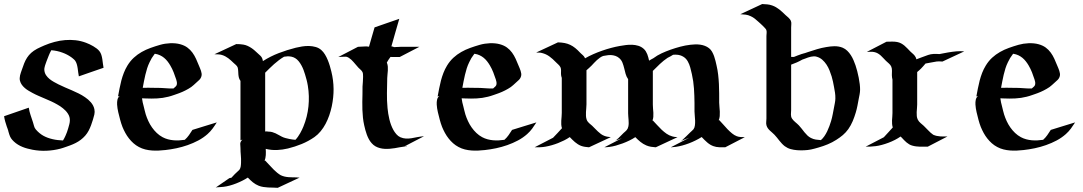

<svg xmlns="http://www.w3.org/2000/svg" viewBox="-47 -708 5222 926"><path d="M91.8 -188.7Q94.5 -170.4 100.3 -153.4Q106.2 -136.5 111.8 -118.9Q114.7 -109.9 117.2 -100.2Q119.6 -90.6 126 -83.3Q134.5 -73.5 143.4 -66.2Q152.3 -58.8 162.1 -53.3Q171.9 -47.9 182.9 -43.8Q193.8 -39.8 206.3 -36.9Q218.8 -33.9 231.3 -32.5Q243.9 -31 256.8 -30.5Q260.3 -35.9 263.2 -41.6Q266.1 -47.4 268.8 -53.2Q272.9 -62 276.1 -71Q279.3 -80.1 282 -89.4Q284.9 -99.1 287.2 -108.2Q289.6 -117.2 289.9 -125.9Q290.3 -134.5 288.1 -143.2Q285.9 -151.9 279.8 -160.9Q275.1 -168 269.3 -174.1Q263.4 -180.2 256.8 -185.5Q250.2 -190.9 243.2 -195.6Q236.1 -200.2 228.8 -204.3Q214.4 -212.6 199.5 -219.4Q184.6 -226.1 169.4 -232.5Q154.3 -239 139.2 -245.5Q124 -252 109.6 -259.8Q100.3 -264.9 90.8 -270.5Q81.3 -276.1 73 -283.2Q64.7 -290.3 58.5 -298.8Q52.2 -307.4 49.3 -318.4Q47.6 -325 48 -331.5Q48.3 -338.1 49.8 -344.6Q51.3 -351.1 53.5 -357.4Q55.7 -363.8 57.9 -370.1Q63.7 -387.7 69.6 -402.5Q75.4 -417.2 83.6 -429.9Q91.8 -442.6 103.4 -453.1Q115 -463.6 132.3 -472.9Q140.9 -477.3 149.5 -481.2Q158.2 -485.1 166.7 -488.8Q190.4 -499 215.7 -505.7Q241 -512.5 266.6 -514.6Q292.2 -516.8 317.7 -513.9Q343.3 -511 367.9 -501.7Q376 -498.8 385 -494.5Q394 -490.2 402.8 -485.1Q411.6 -480 419.4 -474Q427.2 -468 432.4 -461.4Q438.5 -453.6 441.7 -443.6Q444.8 -433.6 446.5 -422.7Q448.2 -411.9 449.3 -401.1Q450.4 -390.4 452.4 -381.1Q422.6 -370.8 392.9 -360.6Q363.3 -350.3 333.3 -339.8Q331.3 -348.4 330.2 -358.8Q329.1 -369.1 327.5 -379.5Q325.9 -389.9 323 -399.5Q320.1 -409.2 314.7 -416.3Q313 -418.5 310.1 -421.1Q307.1 -423.8 304.1 -426.3Q301 -428.7 298.5 -430.7Q295.9 -432.6 294.9 -433.3Q290.3 -436.5 285.6 -439.3Q281 -442.1 276.1 -444.6Q271 -447.3 265.7 -449.6Q260.5 -451.9 254.9 -453.9Q241.2 -459 228.1 -461.8Q215.1 -464.6 200.4 -465.8Q193.1 -452.9 188 -439.7Q182.9 -426.5 177.5 -412.8Q175.8 -407.7 173.7 -402.2Q171.6 -396.7 169.9 -391Q168.2 -385.3 167.2 -379.5Q166.3 -373.8 167 -368.2Q168.5 -355.2 175.3 -345.1Q182.1 -335 191.9 -327Q201.7 -319.1 212.9 -312.9Q224.1 -306.6 234.6 -301.3Q250.5 -293.2 267.1 -286.3Q283.7 -279.3 300 -272.2Q316.4 -265.1 332.4 -257.2Q348.4 -249.3 363.3 -239Q370.8 -233.9 378.1 -227.7Q385.3 -221.4 391.4 -214.4Q397.5 -207.3 401.9 -199Q406.2 -190.7 408.2 -181.4Q410.9 -168.2 408 -155.6Q405 -143.1 401.1 -130.6Q397 -116.9 392.1 -103.8Q387.2 -90.6 380.6 -77.9Q373.5 -64.5 363.9 -53.6Q354.2 -42.7 342.7 -33.9Q331.1 -25.1 317.9 -18.4Q304.7 -11.7 290.8 -6.6Q290.3 -6.6 284.8 -4.5Q279.3 -2.4 272 0.1Q264.6 2.7 257 5.2Q249.3 7.8 244.4 9Q211.4 17.6 177.4 19Q143.3 20.5 109.9 14.2Q97.4 11.7 85.3 8.5Q73.2 5.4 61.8 0.7Q50.3 -3.9 39.7 -10.4Q29.1 -16.8 19.8 -25.6Q11.5 -33.4 6.3 -41.1Q1.2 -48.8 -2.2 -59.6L-6.1 -72.5Q-6.6 -74.2 -7.2 -76.4Q-7.8 -78.6 -7.3 -78.1L-8.3 -80.8Q-9.5 -85 -11.1 -89.1Q-12.7 -93.3 -14.2 -97.4Q-18.3 -109.9 -21.9 -122.1Q-25.4 -134.3 -27.3 -147.5ZM-5.9 -73.5Q-5.6 -73 -5.7 -73.6Q-5.9 -74.2 -6.1 -74.7Q-6.1 -74.5 -6 -74.2Q-5.9 -74 -5.9 -73.5Z M517.8 -203.6Q517.1 -216.1 519.4 -226.9Q521.7 -237.8 530.3 -245.4L522.2 -242.7Q525.9 -261.7 529.5 -281.1Q533.2 -300.5 538.2 -319.6Q543.2 -338.6 550.3 -356.8Q557.4 -375 567.6 -391.8Q581.1 -413.8 598.4 -429.7Q615.7 -445.6 636.1 -457.2Q656.5 -468.8 679.1 -476.9Q701.7 -485.1 725.6 -491.9Q736.8 -495.1 749.1 -497.1Q761.5 -499 773.9 -499.5Q786.4 -500 798.7 -498.9Q811 -497.8 822.5 -494.6Q842.8 -489 856.8 -478.6Q870.8 -468.3 881 -454.3Q891.1 -440.4 898.6 -424Q906 -407.5 913.1 -389.9Q915.3 -384.5 917.8 -378.5Q920.4 -372.6 922.4 -366.3Q924.3 -360.1 925.3 -353.8Q926.3 -347.4 924.8 -341.6Q922.1 -330.6 914.4 -322.9Q906.7 -315.2 898.4 -308.3Q892.8 -303.5 887.1 -298Q881.3 -292.5 875.2 -288.3Q862.1 -279.3 847.5 -272Q833 -264.6 818.1 -259Q813.7 -257.3 807 -255Q800.3 -252.7 793 -250.1Q785.6 -247.6 778.3 -245.2Q771 -242.9 764.9 -241.5Q737.8 -234.6 710.6 -233.3Q683.3 -231.9 655.5 -233.2L637.9 -233.9Q639.2 -223.9 641.2 -214.2Q643.3 -204.6 646 -195.3Q648.7 -185.3 650.8 -175.5Q652.8 -165.8 656 -156Q661.1 -139.9 668.6 -123.8Q676 -107.7 686.2 -93.3Q696.3 -78.9 709 -66.8Q721.7 -54.7 737.1 -46.4Q749.5 -39.8 762.7 -36.3Q775.9 -32.7 789.4 -31.5Q803 -30.3 816.8 -31Q830.6 -31.7 844.2 -33.7Q855.7 -43.9 864.4 -56.3Q873 -68.6 881.1 -81.5Q910.6 -90.8 939.8 -99.7Q969 -108.6 998.5 -117.7Q988.8 -102.1 978.3 -87.9Q967.8 -73.7 953.9 -61.3Q934.1 -43.7 909.5 -30.6Q885 -17.6 858.3 -8.2Q831.5 1.2 804 7Q776.4 12.7 750.5 15.6Q734.6 17.3 718.1 18.2Q701.7 19 685.4 17.8Q669.2 16.6 653.4 12.7Q637.7 8.8 623 1Q608.4 -6.8 596.6 -17.3Q584.7 -27.8 575 -40.3Q565.2 -52.7 557.5 -66.8Q549.8 -80.8 543.7 -95.7Q540.3 -104.2 537.6 -112.9Q534.9 -121.6 532.5 -130.4Q527.6 -148.4 523.3 -166.9Q519 -185.3 517.8 -203.6ZM674.6 -408.2Q667.5 -393.8 662.6 -378.4Q657.7 -363 654.1 -347.4Q650.4 -331.8 647.3 -315.9Q644.3 -300 641.4 -284.4Q655 -285.2 668.3 -284.8Q681.6 -284.4 694.6 -284.4Q704.1 -284.4 713.5 -284.3Q722.9 -284.2 732.4 -283.7Q746.8 -283 761 -281.9Q775.1 -280.8 789.6 -281.2L800.5 -291L803 -294.2Q804.2 -296.1 804.7 -297.1Q805.2 -298.1 805.7 -300.3Q806.9 -306.2 805.9 -312.4Q804.9 -318.6 803 -324.2Q797.4 -341.8 790.5 -359.1Q783.7 -376.5 774.4 -392.1Q768.3 -402.6 760.9 -412.1Q753.4 -421.6 744.4 -429.1Q735.4 -436.5 724.6 -441.5Q713.9 -446.5 701.2 -448.5Q700.2 -448.5 699.7 -448.7L697.5 -446Q690.4 -437 684.9 -427.9Q679.4 -418.7 674.6 -408.2ZM806.2 -297.6Q805.7 -296.9 805.2 -296.3Q804.7 -295.7 804.2 -294.9Q805.2 -296.1 805.9 -297.2Q806.6 -298.3 806.2 -297.6ZM720 -467Q719.7 -467 719.5 -466.8Q719.7 -466.8 719.7 -466.9Q719.7 -467 720 -467Z M1092.3 -495.4Q1101.1 -495.1 1109.6 -494.9Q1118.2 -494.6 1126.7 -492.9Q1137.7 -491 1147.1 -486.7Q1156.5 -482.4 1165 -476.8Q1173.6 -471.2 1181.4 -464.2Q1189.2 -457.3 1197 -450Q1202.9 -444.3 1208.9 -439.1Q1214.8 -433.8 1217.8 -426Q1220.2 -419.9 1220.9 -413.3Q1257.3 -436.5 1297.4 -451.9Q1337.4 -467.3 1379.4 -477.8Q1393.3 -481.2 1409.9 -483.9Q1426.5 -486.6 1443.1 -486.2Q1459.7 -485.8 1475.3 -481.4Q1491 -477.1 1502.7 -466.6Q1512.7 -457.8 1520.4 -445.1Q1528.1 -432.4 1533.8 -418.3Q1539.6 -404.3 1543.8 -390Q1548.1 -375.7 1551 -363.3Q1561.5 -321.3 1561.8 -278.6Q1562 -259.3 1559.8 -237.9Q1557.6 -216.6 1553 -194.7Q1548.3 -172.9 1540.9 -151.4Q1533.4 -129.9 1523.2 -110.6Q1512.9 -91.3 1499.5 -75Q1486.1 -58.6 1469.5 -46.9Q1440.7 -26.9 1408.1 -13.5Q1375.5 -0.2 1341.8 8.1Q1315.9 14.4 1289.2 15.5Q1262.5 16.6 1236.3 10.3Q1234.9 9.8 1234.6 9.8Q1235.1 17.1 1235.2 24.8Q1235.4 32.5 1234.9 40Q1234.4 47.6 1232.9 54.6Q1231.4 61.5 1229 67.4L1231.9 66.4Q1246.6 81.1 1260.4 96.7Q1274.2 112.3 1290.3 125.5Q1294.4 128.7 1298.5 131.7Q1302.5 134.8 1306.9 137Q1316.2 141.4 1325.8 143.6Q1335.4 145.8 1345.7 146.5Q1346.9 146.5 1350 146.6Q1353 146.7 1356.2 146.9Q1359.4 147 1361.7 147.1Q1364 147.2 1364 147.2H1367.7Q1376 147.2 1382.9 147.6Q1389.9 147.9 1397.7 148.7L1292.5 197.8Q1281 196.8 1269.4 196.8Q1257.8 196.8 1246.2 196.2Q1234.6 195.6 1223.3 193.8Q1211.9 192.1 1201.2 188Q1185.3 181.6 1172.6 171.3Q1159.9 160.9 1148.2 148.4Q1136.7 156 1122.1 163.3Q1107.4 170.7 1091.9 176.8Q1076.4 182.9 1060.8 187.1Q1045.2 191.4 1031.7 192.9Q1023.7 193.8 1015.6 194.3Q1007.6 194.8 999.5 195.3L993.2 196.5L1059.3 151.1Q1061.8 150.6 1064.2 150.1Q1066.7 149.7 1069.1 149.2Q1073.2 144.8 1077.4 140.3Q1081.5 135.7 1085.9 131.3Q1091.1 126 1096.7 121.2Q1102.3 116.5 1107.4 111.1Q1110.1 107.4 1111.7 103.3Q1113.3 99.1 1114 94.6Q1114.7 90.1 1115 85.4Q1115.2 80.8 1115.5 76.7Q1116.2 58.6 1114.5 41Q1112.8 23.4 1112.8 5.6Q1112.8 -0.5 1112.2 -5.2Q1111.6 -10 1111.7 -14.3Q1111.8 -18.6 1113.4 -22.7Q1115 -26.9 1119.4 -32Q1120.6 -33.4 1122.1 -34.7L1112.8 -31.5V-317.9Q1107.4 -325.4 1105.3 -333.1Q1103.3 -340.8 1102.7 -348.9Q1102.1 -356.9 1101.8 -365.1Q1101.6 -373.3 1099.6 -381.8Q1096.9 -389.2 1090.9 -394.4Q1085 -399.7 1079.3 -404.8Q1073 -410.9 1066.7 -416.6Q1060.3 -422.4 1053.6 -427.4Q1046.9 -432.4 1039.3 -436.4Q1031.7 -440.4 1023.2 -442.9Q1014.4 -445.6 1005.2 -445.8Q996.1 -446 987.1 -446.3ZM1322.8 -434.3Q1309.8 -426.8 1298 -417.7Q1286.1 -408.7 1274.9 -398.8Q1263.7 -388.9 1253.1 -378.4Q1242.4 -367.9 1231.9 -357.4V-74Q1240 -74.7 1247.8 -73.2Q1257.6 -73.2 1265.9 -70.9Q1274.2 -68.6 1281.7 -65.1Q1289.3 -61.5 1296.9 -57.1Q1304.4 -52.7 1312.7 -48.6Q1321 -44.4 1330.9 -41.9Q1340.8 -39.3 1349.4 -37.6Q1356 -36.4 1363.2 -35.3Q1370.4 -34.2 1377.7 -33.7Q1384 -40 1389.9 -48.5Q1395.8 -56.9 1400.8 -65.7Q1405.8 -74.5 1409.7 -82.9Q1413.6 -91.3 1416.3 -97.7Q1435.3 -144 1440.6 -194.5Q1445.8 -244.9 1437.7 -294.2Q1436.3 -302.5 1434.9 -309.1Q1433.6 -315.7 1431.9 -322Q1430.2 -328.4 1428.3 -334.8Q1426.5 -341.3 1424.1 -349.4Q1421.1 -359.4 1416.9 -370.7Q1412.6 -382.1 1406.7 -392.8Q1400.9 -403.6 1393.4 -412.7Q1386 -421.9 1376.7 -427.5Q1368.2 -432.6 1358.8 -434.6Q1349.4 -436.5 1339.6 -436.5Q1339.1 -436.3 1337.2 -436Q1335.2 -435.8 1332.9 -435.5Q1330.6 -435.3 1328.4 -435.1Q1326.2 -434.8 1324.7 -434.6Q1324.2 -434.6 1323.7 -434.4Q1323.2 -434.3 1322.8 -434.3ZM1321.3 -435.1Q1320.1 -434.8 1321.2 -434.9Q1322.3 -435.1 1324.2 -435.3Q1323.5 -435.3 1322.8 -435.2Q1322 -435.1 1321.3 -435.1ZM1133.3 -25.6H1134Z M1679.4 -482.2Q1692.6 -482.2 1706.1 -483.6Q1719.5 -485.1 1732.7 -482.9Q1739.3 -506.3 1746 -529.4Q1752.7 -552.5 1759.5 -575.9Q1789.6 -586.4 1819.2 -596.7Q1848.9 -606.9 1878.7 -617.2Q1869.1 -583.7 1859.5 -550.8Q1849.9 -517.8 1840.6 -484.4Q1842.8 -484.1 1844.8 -483.6Q1846.9 -483.2 1849.1 -482.7Q1851.6 -481.9 1853 -480.7Q1883.8 -482.7 1914.3 -482.4Q1944.8 -482.2 1975.6 -482.2L1880.9 -433.1Q1869.6 -433.1 1858.5 -433.1Q1847.4 -433.1 1836.2 -433.3Q1831.1 -426.3 1826.3 -419.3Q1821.5 -412.4 1818.6 -406.2L1819.6 -403.8Q1822.8 -395.3 1823.4 -386.2Q1824 -377.2 1823.5 -368Q1823 -358.9 1821.9 -349.7Q1820.8 -340.6 1820.6 -331.8Q1819.8 -295.4 1819.2 -259.3Q1818.6 -223.1 1822 -187Q1823.2 -173.8 1825.4 -160Q1827.6 -146.2 1830.9 -132.6Q1834.2 -118.9 1839 -105.8Q1843.8 -92.8 1850.3 -81.1Q1856 -70.8 1864.5 -60.9Q1873 -51 1884 -46.1Q1897.2 -40.5 1910.3 -39.8Q1923.3 -39.1 1937.3 -41.3Q1952.4 -44.2 1967.5 -47Q1982.7 -49.8 1998 -51L1904.1 -2.2Q1906.5 -2.7 1909.1 -3.3Q1911.6 -3.9 1913.5 -4.2Q1915.3 -4.4 1916 -4.3Q1916.7 -4.2 1915.5 -3.2Q1915.3 -3.2 1910.6 -2.4Q1906 -1.7 1900 -0.7Q1894 0.2 1888.2 1.1Q1882.3 2 1879.9 2.4Q1868.9 4.6 1856.9 6.6Q1845 8.5 1832.8 9.5Q1820.6 10.5 1808.6 9.9Q1796.6 9.3 1785.3 6.3Q1773.9 3.4 1763.8 -2.3Q1753.7 -8.1 1745.4 -17.6Q1737.5 -26.4 1731.9 -36.9Q1726.3 -47.4 1722.2 -58.5Q1718 -69.6 1715 -81.2Q1711.9 -92.8 1709.5 -103.8Q1705.3 -122.3 1703.4 -141.1Q1701.4 -159.9 1700.8 -178.7Q1700.2 -197.5 1700.4 -216.4Q1700.7 -235.4 1701.2 -254.2Q1701.4 -263.4 1701.3 -272.5Q1701.2 -281.5 1701.4 -290.5Q1701.9 -302.2 1703.1 -313.8Q1704.3 -325.4 1704.1 -337.2Q1703.9 -342.8 1703.7 -349.1Q1703.6 -355.5 1701.2 -360.4Q1697.8 -366.9 1692.3 -371.6Q1686.8 -376.2 1681.9 -381.3Q1675.5 -388.2 1669.7 -395.3Q1663.8 -402.3 1657.7 -409.2Q1652.8 -414.8 1647.5 -419.8Q1642.1 -424.8 1636 -428.7Q1633.5 -430.2 1631.6 -431.3Q1629.6 -432.4 1627 -433.3Q1626 -433.8 1624.3 -434.2Q1622.6 -434.6 1623.5 -434.6Q1625.7 -434.3 1627.9 -433.8Q1630.1 -433.3 1632.3 -432.9L1628.7 -433.6Q1626 -434.1 1623.4 -434.2Q1620.8 -434.3 1618.2 -434.6Q1609.6 -434.8 1601.3 -434Q1593 -433.1 1584.7 -433.1ZM1899.2 -1.5Q1900.1 -1.5 1900.6 -1.7Q1899.7 -1.5 1899.2 -1.5Q1898.7 -1.5 1899.2 -1.5Z M2059.3 -203.6Q2058.6 -216.1 2060.9 -226.9Q2063.2 -237.8 2071.8 -245.4L2063.7 -242.7Q2067.4 -261.7 2071 -281.1Q2074.7 -300.5 2079.7 -319.6Q2084.7 -338.6 2091.8 -356.8Q2098.9 -375 2109.1 -391.8Q2122.6 -413.8 2139.9 -429.7Q2157.2 -445.6 2177.6 -457.2Q2198 -468.8 2220.6 -476.9Q2243.2 -485.1 2267.1 -491.9Q2278.3 -495.1 2290.6 -497.1Q2303 -499 2315.4 -499.5Q2327.9 -500 2340.2 -498.9Q2352.5 -497.8 2364 -494.6Q2384.3 -489 2398.3 -478.6Q2412.4 -468.3 2422.5 -454.3Q2432.6 -440.4 2440.1 -424Q2447.5 -407.5 2454.6 -389.9Q2456.8 -384.5 2459.4 -378.5Q2461.9 -372.6 2463.9 -366.3Q2465.8 -360.1 2466.8 -353.8Q2467.8 -347.4 2466.3 -341.6Q2463.6 -330.6 2455.9 -322.9Q2448.2 -315.2 2439.9 -308.3Q2434.3 -303.5 2428.6 -298Q2422.9 -292.5 2416.7 -288.3Q2403.6 -279.3 2389 -272Q2374.5 -264.6 2359.6 -259Q2355.2 -257.3 2348.5 -255Q2341.8 -252.7 2334.5 -250.1Q2327.1 -247.6 2319.8 -245.2Q2312.5 -242.9 2306.4 -241.5Q2279.3 -234.6 2252.1 -233.3Q2224.9 -231.9 2197 -233.2L2179.4 -233.9Q2180.7 -223.9 2182.7 -214.2Q2184.8 -204.6 2187.5 -195.3Q2190.2 -185.3 2192.3 -175.5Q2194.3 -165.8 2197.5 -156Q2202.6 -139.9 2210.1 -123.8Q2217.5 -107.7 2227.7 -93.3Q2237.8 -78.9 2250.5 -66.8Q2263.2 -54.7 2278.6 -46.4Q2291 -39.8 2304.2 -36.3Q2317.4 -32.7 2330.9 -31.5Q2344.5 -30.3 2358.3 -31Q2372.1 -31.7 2385.7 -33.7Q2397.2 -43.9 2405.9 -56.3Q2414.6 -68.6 2422.6 -81.5Q2452.1 -90.8 2481.3 -99.7Q2510.5 -108.6 2540 -117.7Q2530.3 -102.1 2519.8 -87.9Q2509.3 -73.7 2495.4 -61.3Q2475.6 -43.7 2451 -30.6Q2426.5 -17.6 2399.8 -8.2Q2373 1.2 2345.5 7Q2317.9 12.7 2292 15.6Q2276.1 17.3 2259.6 18.2Q2243.2 19 2226.9 17.8Q2210.7 16.6 2194.9 12.7Q2179.2 8.8 2164.6 1Q2149.9 -6.8 2138.1 -17.3Q2126.2 -27.8 2116.5 -40.3Q2106.7 -52.7 2099 -66.8Q2091.3 -80.8 2085.2 -95.7Q2081.8 -104.2 2079.1 -112.9Q2076.4 -121.6 2074 -130.4Q2069.1 -148.4 2064.8 -166.9Q2060.5 -185.3 2059.3 -203.6ZM2216.1 -408.2Q2209 -393.8 2204.1 -378.4Q2199.2 -363 2195.6 -347.4Q2191.9 -331.8 2188.8 -315.9Q2185.8 -300 2182.9 -284.4Q2196.5 -285.2 2209.8 -284.8Q2223.1 -284.4 2236.1 -284.4Q2245.6 -284.4 2255 -284.3Q2264.4 -284.2 2273.9 -283.7Q2288.3 -283 2302.5 -281.9Q2316.7 -280.8 2331.1 -281.2L2342 -291L2344.5 -294.2Q2345.7 -296.1 2346.2 -297.1Q2346.7 -298.1 2347.2 -300.3Q2348.4 -306.2 2347.4 -312.4Q2346.4 -318.6 2344.5 -324.2Q2338.9 -341.8 2332 -359.1Q2325.2 -376.5 2315.9 -392.1Q2309.8 -402.6 2302.4 -412.1Q2294.9 -421.6 2285.9 -429.1Q2276.9 -436.5 2266.1 -441.5Q2255.4 -446.5 2242.7 -448.5Q2241.7 -448.5 2241.2 -448.7L2239 -446Q2231.9 -437 2226.4 -427.9Q2220.9 -418.7 2216.1 -408.2ZM2347.7 -297.6Q2347.2 -296.9 2346.7 -296.3Q2346.2 -295.7 2345.7 -294.9Q2346.7 -296.1 2347.4 -297.2Q2348.1 -298.3 2347.7 -297.6ZM2261.5 -467Q2261.2 -467 2261 -466.8Q2261.2 -466.8 2261.2 -466.9Q2261.2 -467 2261.5 -467Z M2644 -503.7Q2661.9 -503.2 2676.3 -500.4Q2690.7 -497.6 2703.2 -491.6Q2715.8 -485.6 2727.3 -476.3Q2738.8 -467 2750.7 -454.1Q2753.7 -450.9 2757 -448.1Q2760.3 -445.3 2763.4 -442.4Q2766.6 -439.5 2769.3 -436.2Q2772 -432.9 2773.7 -429L2774.7 -426.8Q2793.7 -437.7 2814.6 -446.9Q2835.4 -456.1 2857.1 -463.6Q2878.7 -471.2 2900.3 -476.9Q2921.9 -482.7 2942.4 -486.3Q2955.8 -488.8 2971.2 -490.7Q2986.6 -492.7 3002 -492.1Q3017.3 -491.5 3031.5 -487.2Q3045.7 -482.9 3057.1 -472.9Q3063.5 -467.3 3067.6 -460.6Q3071.8 -453.9 3074.7 -446.5Q3077.6 -439.2 3079.6 -431.4Q3081.5 -423.6 3083.5 -415.5Q3088.4 -418.5 3093.4 -421.4Q3098.4 -424.3 3103.8 -427Q3122.8 -441.2 3143.7 -450.8Q3164.6 -460.4 3186.8 -468.3Q3210.4 -476.6 3234.3 -482.9Q3258.1 -489.3 3283.2 -492.2Q3294.4 -493.7 3306.4 -493.9Q3318.4 -494.1 3330 -492.6Q3341.6 -491 3352.4 -486.9Q3363.3 -482.9 3372.6 -475.6Q3381.1 -469 3387 -458.9Q3392.8 -448.7 3397 -437.1Q3401.1 -425.5 3403.9 -413.8Q3406.7 -402.1 3408.9 -392.1Q3414.1 -370.1 3416.6 -347.7Q3419.2 -325.2 3420.3 -302.7Q3421.4 -280.3 3421.5 -257.6Q3421.6 -234.9 3421.6 -212.4Q3421.6 -202.6 3422.9 -191.8Q3424.1 -180.9 3424.6 -169.8Q3425 -158.7 3424.2 -147.9Q3423.3 -137.2 3419.2 -127.9L3421.6 -128.9Q3430.4 -120.1 3440.4 -108.4Q3450.4 -96.7 3461.3 -85.3Q3472.2 -74 3483.6 -64.6Q3495.1 -55.2 3506.6 -51Q3515.9 -47.6 3525.8 -47.1Q3535.6 -46.6 3545.4 -46.6L3450.7 2.4Q3436.5 2.4 3421.9 2.1Q3407.2 1.7 3393.6 -3.2Q3377.9 -8.8 3364 -20.9Q3350.1 -33 3337.2 -47.1Q3336.7 -46.9 3336.3 -46.6Q3335.9 -46.4 3335.4 -46.1Q3322.3 -37.8 3307.1 -30.4Q3292 -22.9 3276 -16.8Q3260 -10.7 3243.8 -6.3Q3227.5 -2 3212.4 0.2Q3211.2 0.5 3207.9 0.7Q3204.6 1 3200.7 1.3Q3196.8 1.7 3193.2 2.1Q3189.7 2.4 3188.2 2.4L3275.9 -43Q3275.1 -43 3274.2 -42.5Q3267.6 -39.8 3261.1 -37.5Q3254.6 -35.2 3248 -32.7Q3244.4 -30.5 3240.4 -28.7Q3236.3 -26.9 3232.4 -24.9Q3231.4 -24.4 3232.2 -24.8Q3232.9 -25.1 3234.1 -25.9Q3235.4 -26.6 3236.9 -27.5Q3238.5 -28.3 3239.5 -28.8Q3240 -29.1 3240.1 -29.3Q3240.2 -29.5 3240.7 -30Q3239.7 -29.5 3239.5 -29.5Q3238.3 -29.1 3239.1 -29.5Q3240 -30 3241.7 -30.8Q3252.2 -40 3261.8 -49.8Q3271.5 -59.6 3281.7 -69.3Q3285.6 -73.2 3289.8 -76.8Q3293.9 -80.3 3297.6 -84.5Q3303 -91.8 3304.4 -103Q3305.9 -114.3 3305.5 -126.3Q3305.2 -138.4 3303.8 -150.4Q3302.5 -162.4 3302.5 -171.1V-211.4Q3302.2 -246.8 3299.9 -281.6Q3297.6 -316.4 3289.8 -350.8Q3286.4 -366.2 3282.1 -382.2Q3277.8 -398.2 3270 -412.1Q3261.7 -426.8 3248 -434.8Q3234.4 -442.9 3217.5 -444.1Q3214.1 -444.3 3208.7 -444.3Q3203.4 -444.3 3199.2 -443.8Q3192.9 -439.7 3186.2 -436Q3179.4 -432.4 3172.6 -429Q3152.6 -415.5 3135.5 -399.3Q3118.4 -383.1 3101.6 -366V-202.9Q3101.6 -194.3 3102.5 -184.4Q3103.5 -174.6 3104.1 -164.3Q3104.7 -154.1 3103.9 -144.2Q3103 -134.3 3099.4 -126L3101.6 -127Q3112.1 -116.5 3122.4 -104.7Q3132.8 -93 3144 -82.4Q3155.3 -71.8 3167.7 -63.1Q3180.2 -54.4 3195.1 -50.3Q3199.5 -49.1 3202.3 -48.5Q3205.1 -47.9 3207.8 -47.6Q3210.4 -47.4 3213.5 -47.1Q3216.6 -46.9 3220.9 -46.6L3115.7 2.4Q3104 1.7 3092.7 -0.1Q3081.3 -2 3070.3 -6.6Q3054.7 -13.2 3041.7 -23.8Q3028.8 -34.4 3017.1 -46.6Q3004.4 -38.1 2988.6 -30.4Q2972.9 -22.7 2956.2 -16.5Q2939.5 -10.3 2923 -5.7Q2906.5 -1.2 2892.3 0.5Q2886.5 1.5 2880 1.7Q2873.5 2 2867.7 2.4L2952.4 -41.3Q2943.1 -37.6 2938 -35.8Q2932.9 -33.9 2930.3 -33.2Q2927.7 -32.5 2926.8 -32.2Q2925.8 -32 2924.7 -31.4Q2923.6 -30.8 2921.3 -29.1Q2918.9 -27.3 2913.6 -23.9Q2915.5 -25.1 2917.2 -26.4Q2918.9 -27.6 2920.2 -28.6Q2920.9 -29.1 2923.1 -30.9Q2925.3 -32.7 2927.7 -34.9Q2930.2 -37.1 2932.4 -39.1Q2934.6 -41 2935.3 -41.5Q2941.7 -47.6 2947.8 -54Q2953.9 -60.3 2960.2 -66.4Q2964.6 -70.3 2968.4 -73.6Q2972.2 -76.9 2975.2 -80.3Q2978.3 -83.7 2980.3 -88Q2982.4 -92.3 2983.6 -98.4Q2985.1 -106.2 2985.1 -114.1Q2985.1 -122.1 2984.5 -130Q2983.9 -137.9 2983.2 -145.9Q2982.4 -153.8 2982.4 -161.6V-326.2Q2974.1 -337.9 2970.3 -351.7Q2966.6 -365.5 2963.3 -379.3Q2960 -393.1 2955.1 -405.6Q2950.2 -418.2 2939.5 -427.7Q2931.4 -434.8 2921 -438.4Q2910.6 -441.9 2900.1 -442.4Q2897.9 -442.4 2893.8 -442.3Q2889.6 -442.1 2887 -442.1Q2883.8 -441.7 2880.1 -441Q2876.5 -440.4 2872.9 -439.9Q2869.4 -439.5 2866.3 -438.8Q2863.3 -438.2 2861.8 -438Q2853.8 -435.1 2846.2 -429.7Q2838.6 -424.3 2831.7 -418Q2824.7 -411.6 2818.4 -404.8Q2812 -397.9 2806.2 -391.8Q2800 -385.7 2793.9 -380.1Q2787.8 -374.5 2781.5 -369.1V-204.8Q2781.5 -195.6 2780.5 -186.2Q2779.5 -176.8 2779.1 -167.5Q2778.6 -158.2 2779.1 -148.9Q2779.5 -139.6 2782.5 -130.9Q2784.2 -126 2787.1 -122.1Q2790 -118.2 2793.7 -114.6Q2797.4 -111.1 2801.4 -107.9Q2805.4 -104.7 2808.8 -101.6Q2815.7 -95 2822.5 -87.9Q2829.3 -80.8 2836.4 -74.1Q2843.5 -67.4 2851.3 -61.6Q2859.1 -55.9 2868.4 -52.5Q2876 -49.6 2883.5 -48.5Q2891.1 -47.4 2898.9 -46.6L2793.7 2.4Q2783.9 1.7 2774.3 0.2Q2764.6 -1.2 2755.4 -4.6Q2747.1 -7.8 2739.7 -12.6Q2732.4 -17.3 2725.8 -22.8Q2719.2 -28.3 2713.1 -34.5Q2707 -40.8 2700.9 -46.9Q2688.5 -38.3 2674.1 -31.1Q2659.7 -23.9 2644.5 -17.9Q2629.4 -12 2613.9 -7.6Q2598.4 -3.2 2584.2 -0.7Q2571 1.7 2557.7 2.1Q2544.4 2.4 2531.2 2.4L2620.4 -43.7Q2631.6 -54.7 2642 -66.4Q2652.3 -78.1 2663.3 -89.6Q2660.4 -98.6 2659.9 -107.8Q2659.4 -116.9 2660 -126.3Q2660.6 -135.7 2661.5 -145Q2662.4 -154.3 2662.4 -163.6V-332.3Q2658.9 -341.6 2658.7 -350.8Q2658.4 -354.7 2658.7 -359Q2658.9 -363.3 2658.9 -367.6Q2658.9 -371.8 2658.3 -376Q2657.7 -380.1 2656 -383.8Q2654.1 -387.7 2651.2 -391Q2648.4 -394.3 2645.4 -397.2Q2642.3 -400.1 2639.2 -403Q2636 -405.8 2633.1 -408.9Q2619.1 -423.8 2602.9 -435.7Q2586.7 -447.5 2566.7 -452.4Q2559.8 -454.3 2552.7 -454.3Q2545.7 -454.3 2538.8 -454.6ZM2662.8 -48.1Q2664.6 -48.3 2666.1 -48.7Q2667.7 -49.1 2666.5 -48.8ZM2911.6 -22.7 2913.6 -23.9Q2913.1 -23.4 2912.6 -23.3Q2912.1 -23.2 2911.6 -22.7ZM2910.9 -22.2 2911.6 -22.7Q2911.1 -22.2 2910.9 -22.2Z M3628.9 -688.5Q3641.4 -688 3653.4 -686.9Q3665.5 -685.8 3677.2 -681.6Q3687 -678.2 3695.7 -673.1Q3704.3 -668 3712.2 -661.9Q3720 -655.8 3727.4 -648.8Q3734.9 -641.8 3741.9 -635Q3745.4 -631.8 3749.1 -628.7Q3752.9 -625.5 3756.5 -622.1Q3760 -618.7 3762.9 -614.9Q3765.9 -611.1 3767.6 -606.4Q3770.3 -599.1 3769.4 -590.9Q3768.6 -582.8 3768.6 -575V-433.6Q3772 -433.6 3775.1 -433.5Q3778.3 -433.3 3781.7 -433.3Q3791 -437.3 3800.4 -440.7Q3809.8 -444.1 3819.3 -447.5Q3822.8 -448.7 3826.8 -449.7Q3830.8 -450.7 3835 -451.9L3850.1 -457Q3871.8 -464.4 3893.6 -470.8Q3915.3 -477.3 3938 -481Q3947.8 -482.7 3957.9 -483.9Q3968 -485.1 3978.1 -485.1Q3988.3 -485.1 3998 -483.4Q4007.8 -481.7 4017.3 -477.8Q4029.8 -472.4 4039.4 -463Q4049.1 -453.6 4056.5 -442Q4064 -430.4 4069.5 -417.6Q4075 -404.8 4079.1 -392.8Q4083.3 -380.6 4087.3 -365.1Q4091.3 -349.6 4094.5 -333.5Q4097.7 -317.4 4099.5 -302Q4101.3 -286.6 4101.1 -274.4Q4100.8 -263.4 4098.8 -252.9Q4096.7 -242.4 4094.7 -231.9Q4091.6 -215.1 4088.4 -198.4Q4085.2 -181.6 4080.3 -165.3Q4074.2 -144.5 4065.6 -123.9Q4056.9 -103.3 4044.4 -85.4Q4032.7 -69.1 4018.1 -56.6Q4003.4 -44.2 3986.6 -33.7Q3966.8 -21 3945.4 -12.1Q3924.1 -3.2 3901.4 3.2Q3892.1 5.9 3883.1 8.4Q3874 11 3864.7 12.9Q3848.9 16.1 3831.2 16.8Q3813.5 17.6 3797.4 16.4Q3781.2 15.1 3766.1 11Q3751 6.8 3737.8 -2.9Q3730.5 -8.5 3724.1 -15.4Q3717.8 -22.2 3711.9 -29.5Q3706.1 -36.9 3700.3 -44.2Q3694.6 -51.5 3688.2 -58.1Q3683.1 -63.5 3677.2 -68.4Q3671.4 -73.2 3665.9 -78.5Q3660.4 -83.7 3656.1 -89.7Q3651.9 -95.7 3649.7 -103.3Q3647.5 -111.3 3648.4 -119.8Q3649.4 -128.2 3649.4 -136.2V-533.7Q3649.4 -537.4 3649.8 -541.1Q3650.1 -544.9 3650.4 -548.7Q3650.6 -552.5 3650.4 -556.3Q3650.1 -560.1 3648.9 -563.5Q3647.7 -566.7 3642.7 -572.3Q3637.7 -577.9 3631.7 -583.7Q3625.7 -589.6 3620 -594.7Q3614.3 -599.9 3611.3 -602.5Q3602.8 -610.4 3593.8 -617.6Q3584.7 -624.8 3574.2 -629.6Q3561.8 -635.7 3549.4 -637.3Q3537.1 -638.9 3523.7 -639.4ZM3822.8 -420.7Q3809.6 -413.1 3796.1 -407.1Q3782.7 -401.1 3768.6 -396.2V-177.5Q3768.6 -172.4 3768.1 -167Q3767.6 -161.6 3767.6 -156.2Q3767.6 -150.9 3768.7 -145.9Q3769.8 -140.9 3772.7 -136.2Q3775.9 -131.3 3780 -127.1Q3784.2 -122.8 3788.6 -119Q3793 -115.2 3797.5 -111.3Q3802 -107.4 3805.9 -103.3Q3813 -95.9 3819.5 -87.3Q3825.9 -78.6 3832.8 -70.2Q3839.6 -61.8 3847.3 -54.4Q3855 -47.1 3864.3 -42.5Q3876 -36.6 3887.7 -34.8Q3899.4 -33 3912.1 -32.2Q3921.4 -40.3 3929 -51.3Q3936.5 -62.3 3942.5 -74.7Q3948.5 -87.2 3953.1 -99.9Q3957.8 -112.5 3961.2 -124Q3966.1 -140.6 3969.2 -157.2Q3972.4 -173.8 3975.6 -190.7Q3977.5 -201.2 3979.6 -211.8Q3981.7 -222.4 3981.9 -233.2Q3982.2 -247.6 3980.1 -261.4Q3978 -275.1 3975.3 -289.1Q3972.9 -302 3970.3 -314.6Q3967.8 -327.1 3963.9 -339.6Q3959.7 -353.5 3953.7 -368.4Q3947.8 -383.3 3939.1 -396.5Q3930.4 -409.7 3918.9 -419.8Q3907.5 -429.9 3892.3 -434.3Q3885.5 -436.5 3878.4 -436.3Q3871.3 -436 3864.3 -434.6Q3857.2 -433.1 3850.2 -430.7Q3843.3 -428.2 3837.2 -425.8Q3835.9 -425.3 3835 -424.9Q3834 -424.6 3832.8 -424.3Q3830.1 -423.1 3827.8 -422.4Q3825.4 -421.6 3822.8 -420.7ZM3824 -448Q3823.5 -447.5 3824.7 -448Q3825.9 -448.5 3826.4 -448.7Q3826.7 -448.7 3826.8 -448.9Q3826.9 -449 3827.1 -449ZM3787.8 -410.6Q3786.6 -410.2 3788.3 -410.8Q3790 -411.4 3792 -411.9ZM3848.9 -455.6Q3848.4 -455.6 3846.4 -455.1Z M4228.5 -506.8Q4241.2 -506.8 4254.3 -507.3Q4267.3 -507.8 4279.8 -505.4Q4290.3 -503.4 4299 -498.8Q4307.6 -494.1 4315.2 -487.8Q4322.8 -481.4 4329.6 -474.1Q4336.4 -466.8 4343.5 -459.7Q4346.9 -456.3 4350.8 -453Q4354.7 -449.7 4358.4 -446.2Q4362.1 -442.6 4365.1 -438.7Q4368.2 -434.8 4370.1 -430.2Q4370.8 -428.2 4371.5 -426Q4372.1 -423.8 4372.6 -421.9Q4385.7 -427.5 4399.7 -432.1Q4413.6 -436.8 4429.4 -442.9Q4441.2 -447 4455.2 -447.8Q4469.2 -448.5 4481.7 -447.3Q4482.7 -447.3 4484 -447.4Q4485.4 -447.5 4486.8 -447.8Q4488.8 -448.2 4490.8 -448.5Q4492.9 -448.7 4494.1 -449.2L4525.6 -455.1Q4545.4 -458.5 4564.5 -460.3Q4583.5 -462.2 4603.5 -460.2L4498.3 -411.1Q4491.5 -411.6 4485 -411.9Q4478.5 -412.1 4471.9 -411.6Q4458 -409.7 4444.3 -406.7Q4430.7 -403.8 4416.7 -401.6Q4411.1 -395.3 4405.9 -389Q4400.6 -382.8 4394.8 -377Q4390.4 -372.8 4385.9 -368.7Q4381.3 -364.5 4376.5 -360.6V-204.1Q4376.5 -195.3 4375.5 -185.9Q4374.5 -176.5 4374.1 -167Q4373.8 -157.5 4374.6 -148.3Q4375.5 -139.2 4379.4 -131.1Q4381.8 -126.2 4385.1 -122.3Q4388.4 -118.4 4392.3 -114.9Q4396.2 -111.3 4400.3 -108Q4404.3 -104.7 4408 -101.3Q4419.7 -90.3 4430.2 -78.9Q4440.7 -67.4 4453.9 -58.1Q4462.2 -54.4 4470.6 -52.6Q4479 -50.8 4487.5 -50.2Q4496.1 -49.6 4504.9 -49.7Q4513.7 -49.8 4522.5 -49.8L4427.7 -0.7Q4418.2 -0.7 4408.7 -0.5Q4399.2 -0.2 4389.8 -0.5Q4380.4 -0.7 4371 -2Q4361.6 -3.2 4352.3 -5.9Q4344.5 -8.1 4337.8 -12.1Q4331.1 -16.1 4325 -21.2Q4318.8 -26.4 4313.4 -32.1Q4307.9 -37.8 4302.5 -43.7L4296.4 -49.6Q4284.2 -41 4269.2 -33.3Q4254.2 -25.6 4238 -19.5Q4221.9 -13.4 4206.1 -9.2Q4190.2 -4.9 4176.5 -3.2Q4164.1 -1.5 4152.3 -1.1Q4140.6 -0.7 4128.2 -0.7L4215.3 -45.9L4217.5 -48.1Q4228.5 -59.1 4238.3 -70.7Q4248 -82.3 4258.8 -93.3Q4256.1 -101.6 4255.5 -110.2Q4254.9 -118.9 4255.2 -127.7Q4255.6 -136.5 4256.5 -145.4Q4257.3 -154.3 4257.3 -162.8V-323.7Q4254.6 -334.7 4254.4 -345.7Q4254.4 -350.1 4254.6 -355.5Q4254.9 -360.8 4254.9 -366.3Q4254.9 -371.8 4254.2 -377Q4253.4 -382.1 4251.7 -386.2Q4247.8 -395.3 4240.2 -401.6Q4232.7 -408 4225.8 -414.6Q4219.5 -420.7 4213.5 -427.4Q4207.5 -434.1 4200.9 -440.1Q4194.3 -446 4186.8 -450.4Q4179.2 -454.8 4169.9 -456.8Q4161.1 -458.7 4151.9 -458.3Q4142.6 -457.8 4133.8 -457.8ZM4257.8 -51H4258.1Q4258.8 -51 4259.9 -51.3Q4261 -51.5 4262 -51.6Q4262.9 -51.8 4263.5 -51.9Q4264.2 -52 4263.4 -52ZM4482.7 -447Q4481.4 -446.8 4482.1 -446.8Q4482.7 -446.8 4484.1 -447.3Q4483.6 -447 4482.7 -447ZM4194.8 -28.8Q4195.1 -28.8 4195.1 -28.9Q4195.1 -29.1 4195.3 -29.1H4195.1Q4194.8 -29.1 4194.8 -28.8Z M4657.5 -203.6Q4656.7 -216.1 4659.1 -226.9Q4661.4 -237.8 4669.9 -245.4L4661.9 -242.7Q4665.5 -261.7 4669.2 -281.1Q4672.9 -300.5 4677.9 -319.6Q4682.9 -338.6 4689.9 -356.8Q4697 -375 4707.3 -391.8Q4720.7 -413.8 4738 -429.7Q4755.4 -445.6 4775.8 -457.2Q4796.1 -468.8 4818.7 -476.9Q4841.3 -485.1 4865.2 -491.9Q4876.5 -495.1 4888.8 -497.1Q4901.1 -499 4913.6 -499.5Q4926 -500 4938.4 -498.9Q4950.7 -497.8 4962.2 -494.6Q4982.4 -489 4996.5 -478.6Q5010.5 -468.3 5020.6 -454.3Q5030.8 -440.4 5038.2 -424Q5045.7 -407.5 5052.7 -389.9Q5054.9 -384.5 5057.5 -378.5Q5060.1 -372.6 5062 -366.3Q5064 -360.1 5064.9 -353.8Q5065.9 -347.4 5064.5 -341.6Q5061.8 -330.6 5054.1 -322.9Q5046.4 -315.2 5038.1 -308.3Q5032.5 -303.5 5026.7 -298Q5021 -292.5 5014.9 -288.3Q5001.7 -279.3 4987.2 -272Q4972.7 -264.6 4957.8 -259Q4953.4 -257.3 4946.7 -255Q4939.9 -252.7 4932.6 -250.1Q4925.3 -247.6 4918 -245.2Q4910.6 -242.9 4904.5 -241.5Q4877.4 -234.6 4850.2 -233.3Q4823 -231.9 4795.2 -233.2L4777.6 -233.9Q4778.8 -223.9 4780.9 -214.2Q4783 -204.6 4785.6 -195.3Q4788.3 -185.3 4790.4 -175.5Q4792.5 -165.8 4795.7 -156Q4800.8 -139.9 4808.2 -123.8Q4815.7 -107.7 4825.8 -93.3Q4835.9 -78.9 4848.6 -66.8Q4861.3 -54.7 4876.7 -46.4Q4889.2 -39.8 4902.3 -36.3Q4915.5 -32.7 4929.1 -31.5Q4942.6 -30.3 4956.4 -31Q4970.2 -31.7 4983.9 -33.7Q4995.4 -43.9 5004 -56.3Q5012.7 -68.6 5020.8 -81.5Q5050.3 -90.8 5079.5 -99.7Q5108.6 -108.6 5138.2 -117.7Q5128.4 -102.1 5117.9 -87.9Q5107.4 -73.7 5093.5 -61.3Q5073.7 -43.7 5049.2 -30.6Q5024.7 -17.6 4997.9 -8.2Q4971.2 1.2 4943.6 7Q4916 12.7 4890.1 15.6Q4874.3 17.3 4857.8 18.2Q4841.3 19 4825.1 17.8Q4808.8 16.6 4793.1 12.7Q4777.3 8.8 4762.7 1Q4748 -6.8 4736.2 -17.3Q4724.4 -27.8 4714.6 -40.3Q4704.8 -52.7 4697.1 -66.8Q4689.5 -80.8 4683.3 -95.7Q4679.9 -104.2 4677.2 -112.9Q4674.6 -121.6 4672.1 -130.4Q4667.2 -148.4 4663 -166.9Q4658.7 -185.3 4657.5 -203.6ZM4814.2 -408.2Q4807.1 -393.8 4802.2 -378.4Q4797.4 -363 4793.7 -347.4Q4790 -331.8 4787 -315.9Q4783.9 -300 4781 -284.4Q4794.7 -285.2 4808 -284.8Q4821.3 -284.4 4834.2 -284.4Q4843.8 -284.4 4853.1 -284.3Q4862.5 -284.2 4872.1 -283.7Q4886.5 -283 4900.6 -281.9Q4914.8 -280.8 4929.2 -281.2L4940.2 -291L4942.6 -294.2Q4943.8 -296.1 4944.3 -297.1Q4944.8 -298.1 4945.3 -300.3Q4946.5 -306.2 4945.6 -312.4Q4944.6 -318.6 4942.6 -324.2Q4937 -341.8 4930.2 -359.1Q4923.3 -376.5 4914.1 -392.1Q4908 -402.6 4900.5 -412.1Q4893.1 -421.6 4884 -429.1Q4875 -436.5 4864.3 -441.5Q4853.5 -446.5 4840.8 -448.5Q4839.8 -448.5 4839.4 -448.7L4837.2 -446Q4830.1 -437 4824.6 -427.9Q4819.1 -418.7 4814.2 -408.2ZM4945.8 -297.6Q4945.3 -296.9 4944.8 -296.3Q4944.3 -295.7 4943.8 -294.9Q4944.8 -296.1 4945.6 -297.2Q4946.3 -298.3 4945.8 -297.6ZM4859.6 -467Q4859.4 -467 4859.1 -466.8Q4859.4 -466.8 4859.4 -466.9Q4859.4 -467 4859.6 -467Z"/></svg>

Font: Autopia
Style: Bold
Weight: 700
Designer: Antoine Gelgon
Foundry: Antoine Gelgon
Version: 001.000